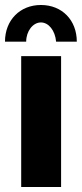

<svg xmlns="http://www.w3.org/2000/svg" viewBox="-30 -750 328 770"><path d="M75 -583C75 -625 102 -660 134 -660C165 -660 191 -628 195 -583H278C278 -669 219 -730 134 -730C50 -730 -10 -669 -10 -583ZM55 0H215V-525H55Z"/></svg>

Font: FIGSv2-sans-serif ExtraBold
Style: Regular
Weight: 800
Designer: Matt McInerney, Pablo Impallari, Rodrigo Fuenzalida,Mirko Velimirovic
Foundry: Matt McInerney, Pablo Impallari, Rodrigo Fuenzalida
Version: Version 4.021;hotconv 1.0.109;makeotfexe 2.5.65596